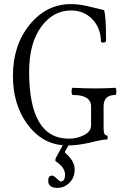

<svg xmlns="http://www.w3.org/2000/svg" viewBox="-20 -696 599 936"><path d="M260 220Q215 220 215 185Q215 160 234 160Q243 160 256 174Q273 189 275 189Q297 189 297 155Q297 122 257 94Q250 91 250 86Q250 84 250.5 80.5Q251 77 251 76L286 12Q181 3 112 -92.5Q43 -188 43 -326Q43 -475 124.5 -575.5Q206 -676 326 -676Q372 -676 428 -661Q441 -658 455.5 -654.5Q470 -651 477 -649Q484 -647 487 -647Q497 -620 497 -498Q497 -492 490.5 -489.5Q484 -487 478 -489Q472 -491 472 -495Q471 -560 430 -602.5Q389 -645 326 -645Q239 -645 180.5 -565Q122 -485 122 -346Q122 -20 316 -20Q356 -20 390 -37.5Q424 -55 424 -85V-177Q424 -233 335 -233Q329 -233 329 -250.5Q329 -268 335 -268Q391 -265 445 -265Q493 -265 542 -268Q547 -268 547 -250.5Q547 -233 542 -233Q485 -233 485 -177V-71Q485 -36 500 -36Q505 -36 505 -26Q505 -16 500 -16Q478 -16 416 0Q356 13 314 13L299 39Q297 41 297 47Q299 51 302 53Q344 90 344 130Q344 170 318.5 195Q293 220 260 220Z"/></svg>

Font: Junicode Cond Light
Style: Regular
Weight: 300
Width: 3
Designer: Peter S. Baker
Version: Version 2.201